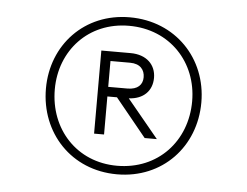

<svg xmlns="http://www.w3.org/2000/svg" viewBox="-39 -738 666 518"><g transform="rotate(5 294.0 -479.5)"><path d="M295 -267C418 -267 505 -360 505 -480C505 -599 417 -692 293 -692C170 -692 84 -599 84 -481C84 -361 171 -267 295 -267ZM108 -481C108 -586 183 -669 293 -669C404 -669 480 -586 480 -481C480 -373 404 -290 293 -290C184 -290 108 -373 108 -481ZM224 -371H251V-474H277L361 -371H394L309 -474C349 -476 372 -500 372 -535C372 -570 347 -596 303 -596H224ZM251 -500V-570H304C332 -570 344 -554 344 -534C344 -514 331 -500 303 -500Z"/></g></svg>

Font: MV Cash ExtraLight
Style: Regular
Weight: 200
Designer: Rodrigo Fuenzalida
Foundry: fragTYPE
Version: Version 1.100;Glyphs 3.1.2 (3151)